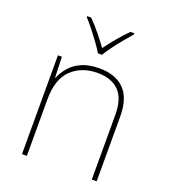

<svg xmlns="http://www.w3.org/2000/svg" viewBox="-139 -864 851 964"><g transform="rotate(20 286.5 -381.5)"><path d="M309 -538Q395 -538 442 -491Q489 -444 489 -346V0H463V-345Q463 -433 422.5 -473Q382 -513 309 -513Q223 -513 169.5 -461.5Q116 -410 116 -302V0H90V-528H111L115 -417H117Q129 -448 152.5 -475.5Q176 -503 214.5 -520.5Q253 -538 309 -538ZM275 -606Q263 -627 243 -654.5Q223 -682 201.5 -709.5Q180 -737 161 -757V-763H182Q210 -735 237.5 -701Q265 -667 286 -638Q307 -667 335.5 -701Q364 -735 392 -763H413V-757Q395 -737 372.5 -709.5Q350 -682 329.5 -654.5Q309 -627 297 -606Z"/></g></svg>

Font: Noto Sans Devanagari Thin
Style: Regular
Weight: 100
Designer: Jelle Bosma - Monotype Design Team
Foundry: Monotype Imaging Inc.
Version: Version 2.004; ttfautohint (v1.8.4.7-5d5b)